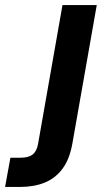

<svg xmlns="http://www.w3.org/2000/svg" viewBox="-133 -516 422 756"><path d="M-113 220 -92 105H-52Q-20 105 -4 92Q12 79 17 50L113 -496H248L152 49Q141 111 113 148.5Q85 186 43 203Q1 220 -52 220Z"/></svg>

Font: DM Sans 24pt
Style: Bold Italic
Weight: 700
Italic angle: -10°
Designer: Colophon Foundry, Jonny Pinhorn
Foundry: Colophon Foundry
Version: Version 4.004;gftools[0.9.30]